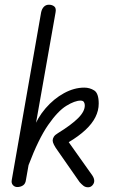

<svg xmlns="http://www.w3.org/2000/svg" viewBox="-20 -792 497 813"><path d="M53 0Q42 0 34.5 -8.5Q27 -17 30 -31L154 -739Q157 -754 165.5 -763Q174 -772 187 -772Q201 -772 210 -764.5Q219 -757 215 -738L90 -31Q88 -14 77.5 -7Q67 0 53 0ZM101 -93 119 -241Q138 -293 173 -333.5Q208 -374 251 -397.5Q294 -421 337 -421Q360 -421 379 -409Q398 -397 398 -353Q398 -324 384 -296Q370 -268 341.5 -241.5Q313 -215 271 -190L371 -49Q379 -37 379 -26Q379 -16 371.5 -7.5Q364 1 353 1Q341 1 332.5 -6Q324 -13 317 -21L225 -153Q214 -168 208.5 -179Q203 -190 203 -197Q203 -205 208 -213Q213 -221 225 -228Q282 -263 311 -292Q340 -321 339 -347Q339 -353 335.5 -359.5Q332 -366 321 -366Q297 -366 261 -344Q225 -322 184 -263Q143 -204 101 -93Z"/></svg>

Font: Edu VIC WA NT Beginner
Style: Regular
Weight: 400
Designer: Tina and Corey Anderson
Foundry: Google for Education
Version: Version 1.003